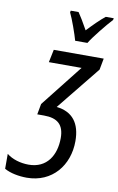

<svg xmlns="http://www.w3.org/2000/svg" viewBox="-129 -999 653 1064"><g transform="rotate(10 198.0 -467.0)"><path d="M233 -784H302C324 -821 389 -901 420 -934L422 -944H377C348 -921 316 -889 280 -851C257 -893 237 -925 224 -944H180L178 -934C195 -900 224 -818 233 -784ZM100 10C243 10 331 -100 331 -236C331 -336 287 -395 196 -405L394 -650L406 -714H125L110 -642H294L108 -406L97 -346H135C210 -346 248 -315 248 -239C248 -142 200 -63 98 -63C51 -63 5 -77 -26 -102V-18C7 1 56 10 100 10Z"/></g></svg>

Font: Noto Sans ExtraCondensed
Style: Italic
Weight: 400
Width: 2
Italic angle: -12°
Designer: Monotype Design Team
Foundry: Monotype Imaging Inc.
Version: Version 2.013